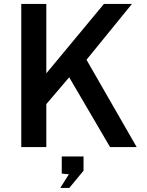

<svg xmlns="http://www.w3.org/2000/svg" viewBox="-20 -743 741 970"><path d="M87.5 0V-723H214V-372.5L505 -723H646.5L417 -441L670.5 0H536L329.5 -352.5L214 -217V0ZM284.5 206.5 328 137.5 292 134V47.5H402V119.5L330 206.5Z"/></svg>

Font: Public Sans Thin SemiBold
Style: Regular
Weight: 600
Version: Version 2.001